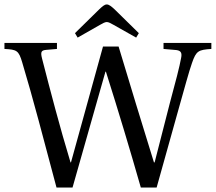

<svg xmlns="http://www.w3.org/2000/svg" viewBox="-32 -843 970 863"><path d="M305 -694 317 -674 417 -731C429 -738 440 -744 448 -744C456 -744 467 -738 479 -731L580 -674L592 -694L483 -801C471 -812 459 -823 448 -823C437 -823 427 -813 414 -801ZM-12 -623C43 -620 52 -617 68 -562C90 -488 117 -394 142 -300L222 0H294L442 -521H444C501 -341 553 -168 601 0H672L766 -336C796 -442 818 -524 831 -560C850 -615 860 -619 918 -623V-650H703V-623L761 -618C784 -615 786 -602 782 -582C776 -547 756 -470 732 -382L663 -113H660C606 -287 553 -461 501 -634H431L287 -113H285C236 -275 195 -432 157 -580C149 -611 154 -617 177 -619L224 -623V-650H-12Z"/></svg>

Font: erewhon
Style: Regular
Weight: 400
Version: Version 1.0.0